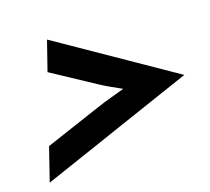

<svg xmlns="http://www.w3.org/2000/svg" viewBox="-74 -623 677 620"><g transform="rotate(-15 265.0 -313.5)"><path d="M20.1 -88.9 48.6 -203.5 234.7 -284Q256.9 -293.8 280.6 -302.4Q304.2 -311.1 327.8 -320.1Q308.3 -328.5 288.9 -337.5Q269.4 -346.5 252.8 -355.6L105.6 -435.4L131.2 -537.5L529.9 -312.5Z"/></g></svg>

Font: Afacad
Style: Italic
Weight: 400
Italic angle: -14°
Designer: Kristian Moeller
Foundry: Dicotype
Version: Version 1.000